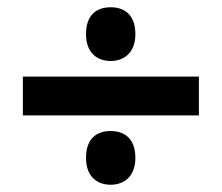

<svg xmlns="http://www.w3.org/2000/svg" viewBox="-20 -617 612 529"><path d="M285 -449C321 -449 353 -471 353 -523C353 -578 321 -597 285 -597C248 -597 217 -578 217 -523C217 -471 248 -449 285 -449ZM43 -299H528V-406H43ZM285 -108C321 -108 353 -130 353 -182C353 -237 321 -256 285 -256C248 -256 217 -237 217 -182C217 -130 248 -108 285 -108Z"/></svg>

Font: Noto Sans Adlam
Style: Bold
Weight: 700
Designer: Mark Jamra, Neil Patel
Foundry: JamraPatel LLC
Version: Version 3.001